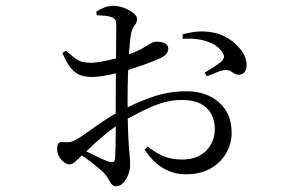

<svg xmlns="http://www.w3.org/2000/svg" viewBox="-20 -584 1040 667"><path d="M316.4 -531.1 314.4 -543.6Q327.3 -552.1 342.6 -558Q358 -563.9 374.2 -563.9Q390.5 -563.9 409.5 -557Q428.6 -550 442.4 -539.4Q456.1 -528.8 456.1 -518.9Q456.1 -505.3 448.2 -496.7Q440.3 -488.2 436 -469.9Q431.8 -450.1 429.1 -412Q426.4 -373.9 424.8 -328.8Q423.2 -283.8 423.2 -241.5Q423.2 -179.6 424.5 -140.3Q425.8 -100.9 427.6 -76.8Q429.5 -52.7 430.8 -38.2Q432.1 -23.7 432.1 -11.3Q432.1 5.7 425.4 23Q418.8 40.3 407.7 51.8Q396.6 63.3 383.2 63.3Q373.3 63.3 367 54.5Q360.6 45.8 353.7 33.5Q346.7 21.2 333.9 10Q319 -3.7 296.3 -21.2Q273.5 -38.7 251.8 -51.9L263.2 -66.3Q285.4 -55.5 312 -42.4Q338.6 -29.4 357.2 -22.6Q368.6 -19.3 373.7 -21.8Q378.7 -24.3 379.7 -35.1Q382 -69.3 382 -119.2Q382 -169.1 382 -239.2Q382 -269.1 382.4 -307.6Q382.7 -346 383 -384.1Q383.3 -422.1 383.6 -452.5Q383.9 -482.8 383.9 -496.5Q383.7 -510.4 380.3 -515.7Q376.9 -521 366.1 -525Q355.9 -528.4 344.1 -529.4Q332.2 -530.5 316.4 -531.1ZM209.4 -408.3Q228.8 -390.4 241.6 -381.1Q254.4 -371.8 267.3 -368.8Q280.1 -365.8 299 -365.8Q314.7 -366.8 333.7 -370.1Q352.7 -373.5 373.5 -378.8Q394.3 -384.1 413.9 -390.3Q462.7 -406.7 486.5 -422.8Q510.2 -439 521.3 -439.2Q525.9 -439.2 533 -438.8Q540.2 -438.4 547.2 -436.1Q554.3 -433.8 559.3 -428.9Q564.3 -424 564.5 -415.1Q564.7 -395.8 538.4 -382.5Q517 -372.5 481.8 -359.9Q446.6 -347.4 417.6 -338.7Q405.4 -334.9 383.8 -329.6Q362.1 -324.3 339.3 -320.4Q316.5 -316.5 299.8 -316.5Q279.7 -316.5 261.8 -321.9Q243.8 -327.4 227.8 -345.6Q211.8 -363.8 196.7 -400.1ZM246.3 -99.8Q260.6 -108 284.6 -125.4Q308.6 -142.8 337.8 -162.6Q366.9 -182.4 394.2 -196.6Q447.4 -225 505.4 -245.9Q563.4 -266.9 628.1 -266.9Q696.8 -266.9 740.8 -228.3Q784.7 -189.8 784.7 -123.2Q784.7 -84.5 765.5 -51.5Q746.4 -18.4 711 1.5Q675.7 21.5 626 21.5Q596.6 21.5 570.8 11.9Q545 2.3 522.9 -17Q500.8 -36.2 482.5 -64.3L493.7 -75Q515.4 -56.3 544.6 -43Q573.8 -29.8 612 -29.8Q666.4 -29.8 696.3 -60.6Q726.2 -91.4 726.2 -136.4Q726.2 -164.4 714.4 -187.3Q702.5 -210.2 677.2 -223.5Q652 -236.8 611.2 -236.8Q559.8 -236.8 503.6 -211.9Q447.4 -186.9 399.8 -157.3Q378.6 -143.9 355.6 -125.4Q332.6 -106.9 310.9 -87.3Q289.2 -67.6 271.2 -50.1Q251.3 -31.1 241.1 -22Q230.9 -12.9 221.4 -12.9Q213.9 -12.9 207.5 -16.9Q201.1 -20.9 194.4 -27.5Q186 -36.8 182.2 -46Q178.5 -55.2 178.5 -64.5Q178.5 -81.1 183.2 -86.5Q188 -92 201.6 -90.4Q217.2 -88.8 226.4 -91.4Q235.6 -94 246.3 -99.8ZM615.1 -448.9 614.1 -465Q641.2 -471.9 665.6 -474.1Q689.9 -476.4 717.1 -471.6Q747.6 -466.8 774.4 -449.5Q801.3 -432.2 818.6 -408.7Q835.9 -385.3 836.7 -359.6Q837.5 -346.7 831.4 -336.2Q825.3 -325.7 811.3 -324.3Q802.1 -323.7 795 -328.1Q787.8 -332.4 780.1 -337.3Q772.3 -342.1 760.2 -340.5Q749.9 -339.7 730.7 -332Q711.4 -324.2 699 -319L691.1 -331.4Q702.9 -338.6 723.6 -351.9Q744.4 -365.2 751.4 -373Q757.8 -380.4 758.3 -386.3Q758.9 -392.3 753.1 -401.5Q739.5 -422.4 716.7 -433.1Q693.8 -443.8 667.3 -447.6Q640.8 -451.3 615.1 -448.9Z"/></svg>

Font: Noto Serif KR
Style: Regular
Weight: 200
Designer: Ryoko NISHIZUKA 西塚涼子 (kana & ideographs); Frank Grießhammer (Latin, Greek & Cyrillic); Wenlong ZHANG 张文龙 (bopomofo); San
Foundry: Adobe
Version: Version 2.001;hotconv 1.1.0;makeotfexe 2.6.0